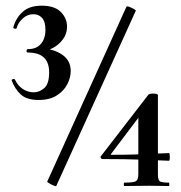

<svg xmlns="http://www.w3.org/2000/svg" viewBox="-20 -654 636 676"><path d="M125 -473V-483Q166 -483 197.5 -462.5Q229 -442 229 -404Q229 -381 217 -357.5Q205 -334 180 -318Q155 -302 116 -302Q74 -302 53 -321.5Q32 -341 21 -371Q20 -374 26 -375.5Q32 -377 33 -373Q43 -352 60.5 -340.5Q78 -329 99 -329Q119 -329 136 -344Q153 -359 153 -399Q153 -434 134.5 -451.5Q116 -469 78 -469Q73 -469 73.5 -475Q74 -481 78 -481Q99 -481 112.5 -489.5Q126 -498 133 -513.5Q140 -529 140 -549Q140 -578 128 -591Q116 -604 98 -604Q76 -604 59.5 -588.5Q43 -573 39 -556Q38 -552 32 -553Q26 -554 27 -558Q36 -591 60 -612.5Q84 -634 127 -634Q172 -634 194 -612Q216 -590 216 -560Q216 -535 201.5 -515.5Q187 -496 166 -485Q145 -474 125 -473ZM178 1Q178 3 169.5 -0.5Q161 -4 153.5 -8.5Q146 -13 146 -14L425 -630Q427 -633 435 -630Q443 -627 451 -622.5Q459 -618 458 -616ZM536 -41Q536 -22 541.5 -16.5Q547 -11 575 -11Q576 -11 576 -5Q576 1 575 1Q559 1 543 0.5Q527 0 505 0Q480 0 458 0.5Q436 1 417 1Q416 1 416 -5Q416 -11 417 -11Q450 -11 458.5 -16Q467 -21 467 -41V-254L485 -263L371 -112Q368 -109 373 -109Q420 -109 452 -110Q484 -111 512.5 -112.5Q541 -114 575 -115Q578 -115 578 -101.5Q578 -88 575 -88Q528 -90 475 -92Q422 -94 341 -94Q337 -94 335 -98Q333 -102 336 -105L502 -320Q506 -325 521 -324.5Q536 -324 536 -319Z"/></svg>

Font: Cormorant Infant Light
Style: Regular
Weight: 300
Designer: Christian Thalmann (Catharsis Fonts)
Foundry: Catharsis Fonts
Version: Version 4.001